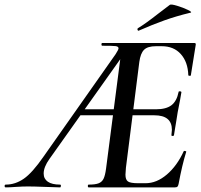

<svg xmlns="http://www.w3.org/2000/svg" viewBox="-81 -811 872 831"><path d="M-56 -12Q-15 -12 22 -37.5Q59 -63 108 -134L419 -576Q432 -596 432 -602Q432 -610 418.5 -611.5Q405 -613 362 -613Q358 -613 358 -619Q358 -625 362 -625H759Q764 -625 765.5 -623Q767 -621 766 -616L745 -485Q744 -482 738.5 -483Q733 -484 734 -486Q732 -543 701.5 -577Q671 -611 619 -611H594Q558 -611 542.5 -595.5Q527 -580 522 -543L464 -85Q462 -61 462 -55Q462 -33 473 -25.5Q484 -18 517 -18H549Q597 -18 641 -55.5Q685 -93 714 -156Q715 -159 720.5 -157.5Q726 -156 725 -154Q707 -96 692 -15Q690 -6 687 -3Q684 0 676 0H303Q299 0 299 -6Q299 -12 303 -12Q331 -12 345.5 -17.5Q360 -23 367 -37Q374 -51 378 -81L447 -613L473 -602L133 -123Q108 -88 108 -60Q108 -37 126 -24.5Q144 -12 179 -12Q183 -12 182.5 -6Q182 0 179 0Q163 0 117 -2Q65 -4 40 -4Q17 -4 -13 -2Q-39 0 -56 0Q-61 0 -61 -6Q-61 -12 -56 -12ZM282 -338H467L469 -312H263ZM661 -227Q663 -243 663 -249Q663 -312 587 -312H438L442 -338H594Q638 -338 661 -355.5Q684 -373 692 -413Q692 -416 698 -416Q700 -416 702.5 -414.5Q705 -413 704 -411Q701 -390 688 -325Q686 -313 681 -281Q679 -271 677 -257Q675 -243 672 -226Q671 -222 665.5 -222.5Q660 -223 661 -227ZM519 -678Q515 -678 514 -682.5Q513 -687 516 -689Q548 -708 604 -752Q650 -787 654 -790Q659 -794 685.5 -786Q712 -778 732.5 -768Q753 -758 743 -756Q681 -741 629.5 -722.5Q578 -704 521 -679Z"/></svg>

Font: Cormorant Garamond SemiBold
Style: Italic
Weight: 600
Italic angle: -10°
Designer: Christian Thalmann (Catharsis Fonts)
Foundry: Catharsis Fonts
Version: Version 4.000